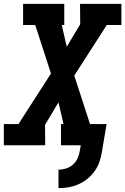

<svg xmlns="http://www.w3.org/2000/svg" viewBox="-21 -755 651 998"><path d="M283 223V127Q302 127 321.5 121Q341 115 356.5 102Q372 89 381 70.5Q390 52 393 33L399 0H296V-110H309L283 -223L213 -106L214 0H-1V-110H75L244 -373L162 -625H99V-735H313V-625H300L326 -512L396 -629L395 -735H610V-625H534L365 -362L447 -110H533L509 33Q505 59 496.5 84.5Q488 110 472 133Q456 156 434 174Q412 192 386.5 203Q361 214 335 218.5Q309 223 283 223Z"/></svg>

Font: Iosevka HT Extrabold Extended
Style: Italic
Weight: 800
Width: 7
Italic angle: -9°
Monospace: yes
Designer: Belleve Invis
Foundry: Belleve Invis
Version: Version 32.3.0; ttfautohint (v1.8.4)